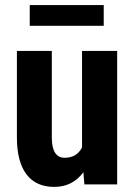

<svg xmlns="http://www.w3.org/2000/svg" viewBox="-20 -730 532 760"><path d="M310.1 -48.3Q267.1 9.8 194.8 9.8Q122.1 9.8 84.5 -40.3Q46.9 -90.3 46.9 -186V-528.3H185.1V-182.6Q186 -105.5 236.3 -105.5Q283.7 -105.5 304.7 -146.5V-528.3H443.8V0H314ZM390.6 -627.9H97.7V-710H390.6Z"/></svg>

Font: Roboto Condensed
Style: Bold
Weight: 700
Designer: Google
Version: Version 2.134; 2016